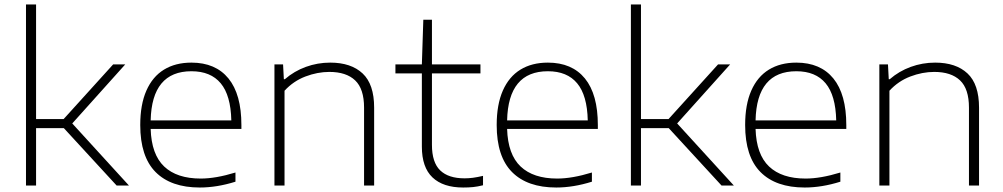

<svg xmlns="http://www.w3.org/2000/svg" viewBox="-20 -828 4477 857"><path d="M500.5 0 265 -256H141V0H96V-808H141V-296.5H264L485 -540.5H539L302.5 -277L555.5 0Z M1057.5 -252.5H652.5Q656 -138.5 712.8 -84.8Q769.5 -31 876 -31Q943 -31 1031 -58V-17Q948 9 872 9Q743 9 674.5 -60Q606 -129 606 -270Q606 -361.5 633.5 -423.8Q661 -486 712 -517.2Q763 -548.5 834.5 -548.5Q942 -548.5 999.8 -477.8Q1057.5 -407 1057.5 -269.5ZM652.5 -290.5H1012.5Q1010 -402.5 965.2 -456.2Q920.5 -510 834.5 -510Q657.5 -510 652.5 -290.5Z M1205 -540.5H1243.5L1247 -474.5H1251.5Q1293 -510.5 1345.2 -529.5Q1397.5 -548.5 1454 -548.5Q1547 -548.5 1598.5 -500.2Q1650 -452 1650 -347.5V0H1605V-347.5Q1605 -431.5 1565.2 -469.2Q1525.5 -507 1450 -507Q1397 -507 1343.2 -486.5Q1289.5 -466 1250 -423V0H1205Z M2136 -43V-1Q2111.5 5 2091.8 7Q2072 9 2047.5 9Q1958 9 1910.5 -36Q1863 -81 1863 -173.5V-500.5H1745V-540.5H1863L1869.5 -740H1908V-540.5H2124.5V-500.5H1908V-181.5Q1908 -103 1944.8 -67.5Q1981.5 -32 2053.5 -32Q2072.5 -32 2091.2 -34.5Q2110 -37 2136 -43Z M2648.5 -252.5H2243.5Q2247 -138.5 2303.8 -84.8Q2360.5 -31 2467 -31Q2534 -31 2622 -58V-17Q2539 9 2463 9Q2334 9 2265.5 -60Q2197 -129 2197 -270Q2197 -361.5 2224.5 -423.8Q2252 -486 2303 -517.2Q2354 -548.5 2425.5 -548.5Q2533 -548.5 2590.8 -477.8Q2648.5 -407 2648.5 -269.5ZM2243.5 -290.5H2603.5Q2601 -402.5 2556.2 -456.2Q2511.5 -510 2425.5 -510Q2248.5 -510 2243.5 -290.5Z M3200.5 0 2965 -256H2841V0H2796V-808H2841V-296.5H2964L3185 -540.5H3239L3002.5 -277L3255.5 0Z M3757.5 -252.5H3352.5Q3356 -138.5 3412.8 -84.8Q3469.5 -31 3576 -31Q3643 -31 3731 -58V-17Q3648 9 3572 9Q3443 9 3374.5 -60Q3306 -129 3306 -270Q3306 -361.5 3333.5 -423.8Q3361 -486 3412 -517.2Q3463 -548.5 3534.5 -548.5Q3642 -548.5 3699.8 -477.8Q3757.5 -407 3757.5 -269.5ZM3352.5 -290.5H3712.5Q3710 -402.5 3665.2 -456.2Q3620.5 -510 3534.5 -510Q3357.5 -510 3352.5 -290.5Z M3905 -540.5H3943.5L3947 -474.5H3951.5Q3993 -510.5 4045.2 -529.5Q4097.5 -548.5 4154 -548.5Q4247 -548.5 4298.5 -500.2Q4350 -452 4350 -347.5V0H4305V-347.5Q4305 -431.5 4265.2 -469.2Q4225.5 -507 4150 -507Q4097 -507 4043.2 -486.5Q3989.5 -466 3950 -423V0H3905Z"/></svg>

Font: Encode Sans Expanded ExtraLight
Style: Regular
Weight: 275
Width: 7
Designer: Multiple Designers
Foundry: Impallari Type
Version: Version 2.000